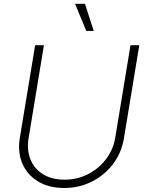

<svg xmlns="http://www.w3.org/2000/svg" viewBox="-20 -961 749 992"><path d="M311.5 10.3Q232.4 10.3 176.5 -23.7Q120.6 -57.6 95.5 -116.2Q70.3 -174.8 82.5 -249L161.6 -727.5H207L127.9 -248Q117.7 -185.1 137.7 -136.5Q157.7 -87.9 203.1 -60.3Q248.5 -32.7 313 -32.7Q379.4 -32.7 435.1 -61.3Q490.7 -89.8 528.1 -139.2Q565.4 -188.5 575.7 -251.5L654.3 -727.5H699.7L620.1 -245.6Q607.9 -171.4 564 -113.5Q520 -55.7 454.6 -22.7Q389.2 10.3 311.5 10.3ZM425.8 -801.3 367.7 -941.4H418.9L464.4 -801.3Z"/></svg>

Font: Inter 20pt ExtraLight
Style: Italic
Weight: 250
Italic angle: -9.3988°
Version: Version 4.001;git-66647c0bb